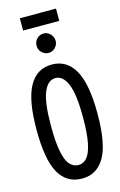

<svg xmlns="http://www.w3.org/2000/svg" viewBox="-138 -973 651 1041"><g transform="rotate(-15 187.5 -452.5)"><path d="M188 11Q103 11 60 -64Q17 -139 17 -309Q17 -474 60 -551.5Q103 -629 188 -629Q272 -629 315.5 -551.5Q359 -474 359 -309Q359 -139 315.5 -64Q272 11 188 11ZM188 -65Q216 -65 236 -88Q256 -111 267 -165Q278 -219 278 -309Q278 -439 254 -496Q230 -553 188 -553Q145 -553 121.5 -496Q98 -439 98 -309Q98 -219 108.5 -165Q119 -111 139.5 -88Q160 -65 188 -65ZM189 -694Q167 -694 151 -710Q135 -726 135 -748Q135 -771 150.5 -787Q166 -803 189 -803Q210 -803 226 -786.5Q242 -770 242 -748Q242 -726 226 -710Q210 -694 189 -694ZM86 -847V-916H289V-847Z"/></g></svg>

Font: Inconsolata Condensed SemiBold
Style: Regular
Weight: 600
Width: 3
Monospace: yes
Designer: Raph Levien, Cyreal, Brenton Simpson
Foundry: Raph Levien, Cyreal, Google
Version: Version 3.100; ttfautohint (v1.8.4.7-5d5b)